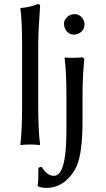

<svg xmlns="http://www.w3.org/2000/svg" viewBox="-20 -718 525 954"><path d="M297.9 -597.2Q297.9 -627.4 326.7 -642.1Q337.9 -647.5 349.1 -647.9Q379.4 -647.9 394.5 -619.6Q399.9 -608.4 399.9 -597.2Q399.9 -566.9 371.6 -551.8Q360.4 -546.4 349.1 -545.9Q318.8 -545.9 303.7 -574.7Q298.3 -585.9 297.9 -597.2ZM390.1 -251V-120.1Q390.1 46.4 359.4 110.8Q353 123.5 346.2 134.8Q293.9 214.8 210.9 215.8Q182.6 215.3 168 207L167 204.1Q170.9 188 170.9 115.2L187 110.8Q212.9 154.8 247.1 155.8Q299.8 155.8 308.1 3.9Q310.1 -36.1 310.1 -96.2V-234.9Q310.1 -367.7 300.8 -429.2L303.2 -432.1Q346.2 -428.7 390.1 -433.1Q398.4 -428.7 398.9 -422.9Q390.1 -337.4 390.1 -251ZM89.8 -200.2V-481.9Q89.8 -625 81.1 -674.8L83 -678.2Q128.9 -682.1 169.9 -698.2Q178.2 -696.3 179.2 -688Q170.4 -565.9 169.9 -500V-200.2Q169.9 -65.9 179.2 0L176.8 2.9Q158.7 0 129.9 0Q101.1 0 83 2.9L81.1 0Q89.8 -65.4 89.8 -200.2Z"/></svg>

Font: Linux Biolinum Capitals O
Style: Small Caps
Weight: 400
Designer: Philipp H. Poll
Foundry: Philipp H. Poll
Version: Version 1.0.4